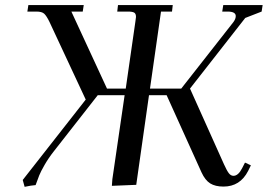

<svg xmlns="http://www.w3.org/2000/svg" viewBox="-20 -722 1046 750"><path d="M68.8 -19 314.9 -333 172.9 -637.2Q161.6 -660.2 152.6 -668.5Q143.6 -676.8 122.1 -676.8H86.9L90.8 -702.1H307.1L303.2 -676.8H258.8L397.9 -376H471.2L508.8 -637.2Q511.2 -654.3 511.2 -655.8Q511.2 -668.5 504.4 -672.6Q497.6 -676.8 479 -676.8H438L440.9 -702.1H654.8L651.9 -676.8H608.9L565.9 -376H688L892.1 -636.2Q900.9 -648.4 900.9 -659.2Q900.9 -676.8 869.1 -676.8H848.1L852.1 -702.1H1005.9L1002 -676.8L938 -651.9L722.2 -376L855 -80.1Q866.2 -55.2 874 -45.2Q881.8 -35.2 892.1 -35.2Q910.6 -35.2 925.8 -64.9L937 -86.9L960 -76.2L949.2 -54.2Q918 6.8 853 6.8Q820.8 6.8 801 -5.6Q781.2 -18.1 767.1 -48.8L630.9 -350.1H562L512.2 0L417 3.9L418.9 -22L466.8 -350.1H361.8L190.9 -131.8Q169.4 -104.5 154.3 -78.1Q139.2 -51.8 133.3 -37.1Q127.4 -22.5 119.1 1Q101.1 2.4 76.2 7.8Z"/></svg>

Font: Dihjauti
Style: Bold Italic
Weight: 700
Italic angle: -9°
Designer: T. Christopher White
Version: Version 3.0.0